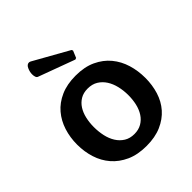

<svg xmlns="http://www.w3.org/2000/svg" viewBox="-193 -802 935 935"><g transform="rotate(-45 274.5 -334.5)"><path d="M274 -475Q335 -475 379 -454.5Q423 -434 451.5 -399.5Q480 -365 493.5 -320.5Q507 -276 507 -227Q507 -178 493.5 -134.5Q480 -91 451.5 -58.5Q423 -26 379.5 -7Q336 12 277 12Q216 12 172 -8Q128 -28 99 -61.5Q70 -95 56 -139Q42 -183 42 -232Q42 -281 56 -325Q70 -369 98.5 -402.5Q127 -436 171 -455.5Q215 -475 274 -475ZM276 -71Q305 -71 326.5 -83.5Q348 -96 362 -117.5Q376 -139 382.5 -167Q389 -195 389 -226Q389 -258 382 -287.5Q375 -317 360.5 -339.5Q346 -362 324 -375.5Q302 -389 271 -389Q242 -389 221 -376.5Q200 -364 186.5 -343Q173 -322 166.5 -294Q160 -266 160 -235Q160 -203 166.5 -173.5Q173 -144 187.5 -121Q202 -98 224 -84.5Q246 -71 276 -71ZM329 -531 142 -600Q135 -602 132 -610Q129 -618 129 -629Q129 -646 137 -663.5Q145 -681 159 -681Q163 -681 169 -678L349 -577L352 -570L337 -534Z"/></g></svg>

Font: Quattrocento Sans
Style: Bold
Weight: 700
Designer: Pablo Impallari
Foundry: Pablo Impallari, Igino Marini, Brenda Gallo
Version: Version 2.000